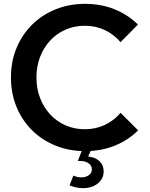

<svg xmlns="http://www.w3.org/2000/svg" viewBox="-20 -767 777 993"><path d="M694.3 -92.8Q643.6 -42 573.5 -13.7Q503.4 14.6 420.4 14.6Q337.9 14.6 267.6 -13.7Q197.3 -42 145.5 -93.5Q93.8 -145 65.2 -214.6Q36.6 -284.2 36.6 -366.2Q36.6 -448.7 65.2 -518.1Q93.8 -587.4 145.5 -638.9Q197.3 -690.4 267.6 -718.8Q337.9 -747.1 420.4 -747.1Q502.9 -747.1 572.8 -718.8Q642.6 -690.4 693.4 -640.1L603.5 -548.8Q569.8 -588.9 522.5 -611.3Q475.1 -633.8 418.5 -633.8Q364.7 -633.8 319.1 -613.8Q273.4 -593.8 239.7 -557.6Q206.1 -521.5 187.3 -472.7Q168.5 -423.8 168.5 -366.2Q168.5 -308.6 187.3 -260Q206.1 -211.4 239.7 -175Q273.4 -138.7 319.1 -118.7Q364.7 -98.6 418.5 -98.6Q475.1 -98.6 522.5 -121.1Q569.8 -143.6 603.5 -183.6ZM339.8 191.9 359.4 141.1Q379.4 150.4 400.4 150.4Q424.3 150.4 439.7 138.7Q455.1 127 455.1 108.4Q455.1 89.8 438.2 77.6Q421.4 65.4 393.1 65.4Q390.6 65.4 387.7 65.4Q384.8 65.4 382.3 65.9L409.2 -3.4H456.5L436 42.5Q472.7 45.9 494.4 66.4Q516.1 86.9 516.1 119.1Q516.1 156.7 486.3 181.4Q456.5 206.1 409.2 206.1Q375 206.1 339.8 191.9Z"/></svg>

Font: Kumbh Sans SemiBold
Style: Regular
Weight: 600
Version: Version 1.005